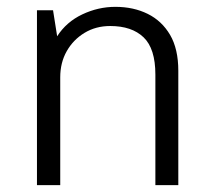

<svg xmlns="http://www.w3.org/2000/svg" viewBox="-20 -541 634 561"><path d="M88 0V-511H135L147 -435Q174 -477 220.5 -499Q267 -521 317 -521Q370 -521 411.5 -500.5Q453 -480 477 -439Q501 -398 501 -334V0H434V-323Q434 -399 399.5 -432Q365 -465 302 -465Q260 -465 227 -445Q194 -425 175 -391.5Q156 -358 156 -315V0Z"/></svg>

Font: Chivo ExtraLight
Style: Regular
Weight: 250
Designer: Hector Gatti
Foundry: Omnibus-Type
Version: Version 2.002